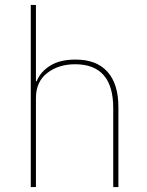

<svg xmlns="http://www.w3.org/2000/svg" viewBox="-20 -760 596 780"><path d="M105 0V-740H126V-430H129Q144 -468 183.5 -493Q223 -518 287 -518Q372 -518 416.5 -468.5Q461 -419 461 -325V0H440V-321Q440 -499 285 -499Q218 -499 172 -463.5Q126 -428 126 -362V0Z"/></svg>

Font: IBM Plex Sans Thin
Style: Regular
Weight: 100
Designer: Mike Abbink, Paul van der Laan, Pieter van Rosmalen
Foundry: Bold Monday
Version: Version 3.0